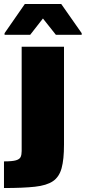

<svg xmlns="http://www.w3.org/2000/svg" viewBox="-49 -745 431 966"><path d="M-29 201V67Q13 67 31.5 61.5Q50 56 55 44.5Q60 33 60 15V-510H273V-17Q273 57 261 101Q249 145 217.5 166.5Q186 188 126.5 194.5Q67 201 -29 201ZM-26 -570V-578L76 -725H259L362 -578V-570H232L167 -652L103 -570Z"/></svg>

Font: Saira Expanded ExtraBold
Style: Regular
Weight: 800
Width: 7
Designer: Hector Gatti with collaboration of the Omnibus-Type team
Foundry: Omnibus-Type
Version: Version 1.101